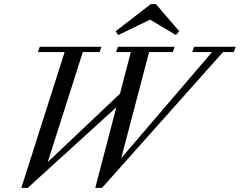

<svg xmlns="http://www.w3.org/2000/svg" viewBox="-20 -887 1147 918"><path d="M836.9 -737.8 820.8 -719.7 697.8 -793 544.9 -719.2 533.2 -737.8 700.7 -867.2H725.6ZM82 11.2 289.1 -638.2H161.1L169.9 -663.1H464.8L456.1 -638.2H376L208 -111.8L553.7 -439L605.5 -638.2H535.2L543.9 -663.1H814.9L806.2 -638.2H692.9L559.6 -130.9L994.1 -638.2H898.9L908.2 -663.1H1106.9L1097.7 -638.2H1046.4L467.8 11.2H435.5L536.1 -374L112.8 11.2Z"/></svg>

Font: Elstob 14pt
Style: Italic
Weight: 400
Italic angle: -20°
Designer: Peter S. Baker
Version: Version 1.015